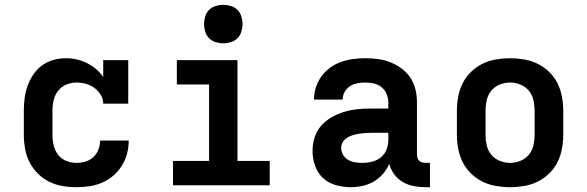

<svg xmlns="http://www.w3.org/2000/svg" viewBox="-20 -770 2440 798"><path d="M298 8Q268 8 239 3Q210 -2 184 -15Q158 -28 137 -49Q116 -70 102.5 -96.5Q89 -123 84 -152Q79 -181 79 -210V-310Q79 -336 82.5 -362.5Q86 -389 95 -414Q104 -439 119 -461Q134 -483 155.5 -498.5Q177 -514 202.5 -521Q228 -528 254 -528Q277 -528 299 -523Q321 -518 341 -508Q361 -498 378.5 -483.5Q396 -469 409 -450V-520H513V-339H409Q409 -359 398.5 -376Q388 -393 372.5 -404.5Q357 -416 337.5 -421.5Q318 -427 299 -427Q277 -427 256 -418.5Q235 -410 221.5 -392.5Q208 -375 203 -353.5Q198 -332 198 -310V-210Q198 -188 203 -166.5Q208 -145 221 -127.5Q234 -110 255 -101.5Q276 -93 298 -93Q317 -93 335.5 -98.5Q354 -104 368 -117Q382 -130 389 -148.5Q396 -167 396 -186H515Q515 -158 508 -131.5Q501 -105 486.5 -81.5Q472 -58 451 -40Q430 -22 404.5 -11Q379 0 352 4Q325 8 298 8Z M699 0V-101H849V-419H715V-520H967V-101H1101V0ZM908 -590Q892 -590 876 -595Q860 -600 849 -611Q838 -622 833 -638Q828 -654 828 -670Q828 -686 833 -702Q838 -718 849 -729Q860 -740 876 -745Q892 -750 908 -750Q924 -750 940 -745Q956 -740 967 -729Q978 -718 983 -702Q988 -686 988 -670Q988 -654 983 -638Q978 -622 967 -611Q956 -600 940 -595Q924 -590 908 -590Z M1438 8Q1407 8 1376 -0.5Q1345 -9 1322.5 -30Q1300 -51 1289.5 -81Q1279 -111 1279 -142Q1279 -171 1287.5 -198.5Q1296 -226 1314.5 -247Q1333 -268 1358 -282.5Q1383 -297 1410 -305Q1437 -313 1465 -316Q1493 -319 1521 -319H1594V-344Q1594 -362 1587 -379Q1580 -396 1566 -407.5Q1552 -419 1534 -423Q1516 -427 1498 -427Q1482 -427 1465.5 -424Q1449 -421 1435 -412Q1421 -403 1412.5 -388Q1404 -373 1404 -356H1285Q1285 -382 1293 -407Q1301 -432 1316 -452.5Q1331 -473 1352 -488.5Q1373 -504 1397 -512.5Q1421 -521 1447 -524.5Q1473 -528 1498 -528Q1525 -528 1551.5 -524.5Q1578 -521 1603 -511Q1628 -501 1650 -484.5Q1672 -468 1686.5 -445.5Q1701 -423 1707 -397Q1713 -371 1713 -344V-128Q1713 -121 1715 -114Q1717 -107 1722 -102Q1727 -97 1734 -95Q1741 -93 1748 -93H1767V8H1748Q1724 8 1700 3.5Q1676 -1 1655 -13Q1634 -25 1619 -45Q1604 -65 1598 -89Q1588 -66 1571.5 -47Q1555 -28 1533.5 -15.5Q1512 -3 1487.5 2.5Q1463 8 1438 8ZM1485 -93Q1506 -93 1526.5 -98Q1547 -103 1563 -116Q1579 -129 1586.5 -148.5Q1594 -168 1594 -189V-218H1521Q1508 -218 1495.5 -217Q1483 -216 1470.5 -214Q1458 -212 1445.5 -208Q1433 -204 1422 -197Q1411 -190 1404.5 -179Q1398 -168 1398 -155Q1398 -140 1406 -126.5Q1414 -113 1427 -105.5Q1440 -98 1455 -95.5Q1470 -93 1485 -93Z M2100 8Q2071 8 2041.5 3Q2012 -2 1985.5 -15Q1959 -28 1937.5 -49Q1916 -70 1903 -96Q1890 -122 1884.5 -151.5Q1879 -181 1879 -210V-310Q1879 -339 1884.5 -368.5Q1890 -398 1903 -424Q1916 -450 1937.5 -471Q1959 -492 1985.5 -505Q2012 -518 2041.5 -523Q2071 -528 2100 -528Q2129 -528 2158.5 -523Q2188 -518 2214.5 -505Q2241 -492 2262.5 -471Q2284 -450 2297 -424Q2310 -398 2315.5 -368.5Q2321 -339 2321 -310V-210Q2321 -181 2315.5 -151.5Q2310 -122 2297 -96Q2284 -70 2262.5 -49Q2241 -28 2214.5 -15Q2188 -2 2158.5 3Q2129 8 2100 8ZM2100 -93Q2122 -93 2143 -101.5Q2164 -110 2178 -127Q2192 -144 2197 -166Q2202 -188 2202 -210V-310Q2202 -332 2197 -354Q2192 -376 2178 -393Q2164 -410 2143 -418.5Q2122 -427 2100 -427Q2078 -427 2057 -418.5Q2036 -410 2022 -393Q2008 -376 2003 -354Q1998 -332 1998 -310V-210Q1998 -188 2003 -166Q2008 -144 2022 -127Q2036 -110 2057 -101.5Q2078 -93 2100 -93Z"/></svg>

Font: Iosevka Plex Etoile
Style: Bold
Weight: 700
Designer: Belleve Invis
Foundry: Belleve Invis
Version: Version 25.1.1; ttfautohint (v1.8.4)